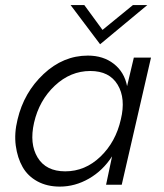

<svg xmlns="http://www.w3.org/2000/svg" viewBox="-20 -709 630 737"><path d="M364.3 -539.1 251 -689.5H303.7L373.5 -594.2L490.2 -689.5H545.4ZM209.5 7.3Q160.6 7.3 123.5 -12.9Q86.4 -33.2 66.7 -68.1Q46.9 -103 40.5 -150.1Q34.2 -197.3 47.4 -250.5Q71.8 -354 147.2 -424.8Q222.7 -495.6 317.4 -495.6Q376.5 -495.6 417 -463.9Q457.5 -432.1 467.8 -378.4L493.7 -487.8H559.6L447.3 0H387.2L410.2 -108.9Q375 -54.2 321.5 -23.4Q268.1 7.3 209.5 7.3ZM230.5 -51.3Q306.6 -51.3 365.5 -107.7Q424.3 -164.1 443.8 -250.5Q463.4 -331.1 431.6 -383.8Q399.9 -436.5 326.7 -436.5Q250.5 -436.5 190.4 -380.1Q130.4 -323.7 110.8 -238.3Q92.3 -157.2 124.5 -104.2Q156.7 -51.3 230.5 -51.3Z"/></svg>

Font: HK Grotesk Legacy
Style: Italic
Weight: 400
Italic angle: -13°
Designer: Alfredo Marco Pradil
Foundry: Hanken Design Co.
Version: Version 2.022;PS 002.022;hotconv 1.0.88;makeotf.lib2.5.64775